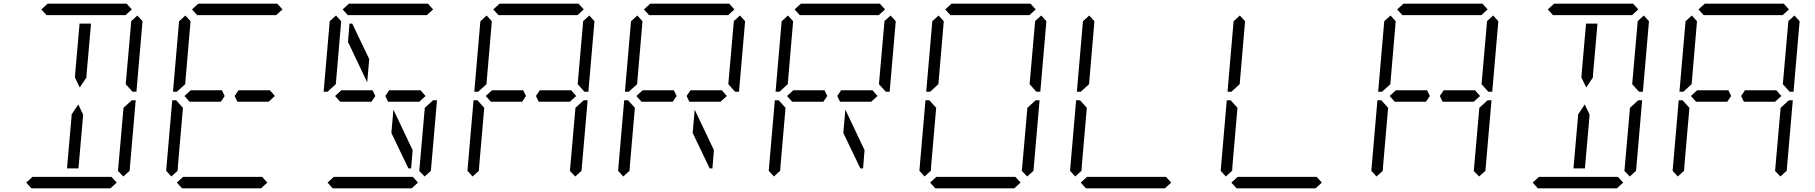

<svg xmlns="http://www.w3.org/2000/svg" viewBox="-20 -1020 9832 1040"><path d="M204 -969 238 -1000H666L694 -969L660 -938H658H477H415H234H232ZM405 -108H343L367 -382L368 -400L404 -454L430 -400L429 -382ZM411 -892H473L449 -618L448 -600L412 -546L386 -600L387 -618ZM612 -31 578 0H150L122 -31L156 -62H158H339H401H582H584ZM649 -436 694 -477H715L682 -95L648 -64L619 -94ZM724 -936 752 -905 719 -523H698L661 -564L691 -906Z M1020 -969 1054 -1000H1482L1510 -969L1476 -938H1474H1293H1231H1050H1048ZM1020 -469H1007L979 -500L1013 -531H1026H1150H1174H1182L1197 -500L1176 -469H1168H1144ZM1428 -31 1394 0H966L938 -31L972 -62H974H1155H1217H1398H1400ZM908 -64 880 -95 913 -477H934L943 -467L971 -436L944 -125L943 -108L942 -95ZM938 -523H917L950 -905L984 -936L1012 -905L1011 -892L983 -564L949 -533ZM1428 -531H1442L1469 -500L1435 -469H1422H1298H1274H1266L1251 -500L1272 -531H1280H1304Z M1836 -969 1870 -1000H2298L2326 -969L2292 -938H2290H2109H2047H1866H1864ZM1836 -469H1823L1795 -500L1829 -531H1842H1966H1990H1998L2013 -500L1992 -469H1984H1960ZM1980 -700 1969 -574 1865 -793 1873 -892H1888ZM2100 -300 2111 -426 2215 -207 2207 -108H2192ZM2244 -31 2210 0H1782L1754 -31L1788 -62H1790H1971H2033H2214H2216ZM2281 -436 2326 -477H2347L2314 -95L2280 -64L2251 -94ZM1754 -523H1733L1766 -905L1800 -936L1828 -905L1827 -892L1799 -564L1765 -533ZM2244 -531H2258L2285 -500L2251 -469H2238H2114H2090H2082L2067 -500L2088 -531H2096H2120Z M2652 -969 2686 -1000H3114L3142 -969L3108 -938H3106H2925H2863H2682H2680ZM2652 -469H2639L2611 -500L2645 -531H2658H2782H2806H2814L2829 -500L2808 -469H2800H2776ZM3097 -436 3142 -477H3163L3130 -95L3096 -64L3067 -94ZM3172 -936 3200 -905 3167 -523H3146L3109 -564L3139 -906ZM2540 -64 2512 -95 2545 -477H2566L2575 -467L2603 -436L2576 -125L2575 -108L2574 -95ZM2570 -523H2549L2582 -905L2616 -936L2644 -905L2643 -892L2615 -564L2581 -533ZM3060 -531H3074L3101 -500L3067 -469H3054H2930H2906H2898L2883 -500L2904 -531H2912H2936Z M3468 -969 3502 -1000H3930L3958 -969L3924 -938H3922H3741H3679H3498H3496ZM3468 -469H3455L3427 -500L3461 -531H3474H3598H3622H3630L3645 -500L3624 -469H3616H3592ZM3732 -300 3743 -426 3847 -207 3839 -108H3824ZM3988 -936 4016 -905 3983 -523H3962L3925 -564L3955 -906ZM3356 -64 3328 -95 3361 -477H3382L3391 -467L3419 -436L3392 -125L3391 -108L3390 -95ZM3386 -523H3365L3398 -905L3432 -936L3460 -905L3459 -892L3431 -564L3397 -533ZM3876 -531H3890L3917 -500L3883 -469H3870H3746H3722H3714L3699 -500L3720 -531H3728H3752Z M4284 -969 4318 -1000H4746L4774 -969L4740 -938H4738H4557H4495H4314H4312ZM4284 -469H4271L4243 -500L4277 -531H4290H4414H4438H4446L4461 -500L4440 -469H4432H4408ZM4548 -300 4559 -426 4663 -207 4655 -108H4640ZM4804 -936 4832 -905 4799 -523H4778L4741 -564L4771 -906ZM4172 -64 4144 -95 4177 -477H4198L4207 -467L4235 -436L4208 -125L4207 -108L4206 -95ZM4202 -523H4181L4214 -905L4248 -936L4276 -905L4275 -892L4247 -564L4213 -533ZM4692 -531H4706L4733 -500L4699 -469H4686H4562H4538H4530L4515 -500L4536 -531H4544H4568Z M5100 -969 5134 -1000H5562L5590 -969L5556 -938H5554H5373H5311H5130H5128ZM5508 -31 5474 0H5046L5018 -31L5052 -62H5054H5235H5297H5478H5480ZM5545 -436 5590 -477H5611L5578 -95L5544 -64L5515 -94ZM5620 -936 5648 -905 5615 -523H5594L5557 -564L5587 -906ZM4988 -64 4960 -95 4993 -477H5014L5023 -467L5051 -436L5024 -125L5023 -108L5022 -95ZM5018 -523H4997L5030 -905L5064 -936L5092 -905L5091 -892L5063 -564L5029 -533Z M6324 -31 6290 0H5862L5834 -31L5868 -62H5870H6051H6113H6294H6296ZM5804 -64 5776 -95 5809 -477H5830L5839 -467L5867 -436L5840 -125L5839 -108L5838 -95ZM5834 -523H5813L5846 -905L5880 -936L5908 -905L5907 -892L5879 -564L5845 -533Z M7140 -31 7106 0H6678L6650 -31L6684 -62H6686H6867H6929H7110H7112ZM6620 -64 6592 -95 6625 -477H6646L6655 -467L6683 -436L6656 -125L6655 -108L6654 -95ZM6650 -523H6629L6662 -905L6696 -936L6724 -905L6723 -892L6695 -564L6661 -533Z M7548 -969 7582 -1000H8010L8038 -969L8004 -938H8002H7821H7759H7578H7576ZM7548 -469H7535L7507 -500L7541 -531H7554H7678H7702H7710L7725 -500L7704 -469H7696H7672ZM7993 -436 8038 -477H8059L8026 -95L7992 -64L7963 -94ZM8068 -936 8096 -905 8063 -523H8042L8005 -564L8035 -906ZM7436 -64 7408 -95 7441 -477H7462L7471 -467L7499 -436L7472 -125L7471 -108L7470 -95ZM7466 -523H7445L7478 -905L7512 -936L7540 -905L7539 -892L7511 -564L7477 -533ZM7956 -531H7970L7997 -500L7963 -469H7950H7826H7802H7794L7779 -500L7800 -531H7808H7832Z M8364 -969 8398 -1000H8826L8854 -969L8820 -938H8818H8637H8575H8394H8392ZM8565 -108H8503L8527 -382L8528 -400L8564 -454L8590 -400L8589 -382ZM8571 -892H8633L8609 -618L8608 -600L8572 -546L8546 -600L8547 -618ZM8772 -31 8738 0H8310L8282 -31L8316 -62H8318H8499H8561H8742H8744ZM8809 -436 8854 -477H8875L8842 -95L8808 -64L8779 -94ZM8884 -936 8912 -905 8879 -523H8858L8821 -564L8851 -906Z M9180 -969 9214 -1000H9642L9670 -969L9636 -938H9634H9453H9391H9210H9208ZM9180 -469H9167L9139 -500L9173 -531H9186H9310H9334H9342L9357 -500L9336 -469H9328H9304ZM9625 -436 9670 -477H9691L9658 -95L9624 -64L9595 -94ZM9700 -936 9728 -905 9695 -523H9674L9637 -564L9667 -906ZM9068 -64 9040 -95 9073 -477H9094L9103 -467L9131 -436L9104 -125L9103 -108L9102 -95ZM9098 -523H9077L9110 -905L9144 -936L9172 -905L9171 -892L9143 -564L9109 -533ZM9588 -531H9602L9629 -500L9595 -469H9582H9458H9434H9426L9411 -500L9432 -531H9440H9464Z"/></svg>

Font: DSEG14 Classic Mini
Style: Light Italic
Weight: 300
Italic angle: -5°
Designer: Keshikan(Twitter:@keshinomi_88pro)
Version: Version 0.46